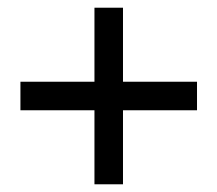

<svg xmlns="http://www.w3.org/2000/svg" viewBox="-20 -534 564 498"><path d="M491 -322V-248H299V-56H225V-248H33V-322H225V-514H299V-322Z"/></svg>

Font: Mukta Mahee SemiBold
Style: Regular
Weight: 600
Designer: Shuchita Grover, Noopur Datye, Girish Dalvi, Yashodeep Gholap
Foundry: Ek Type
Version: Version 2.538;PS 1.000;hotconv 16.6.51;makeotf.lib2.5.65220;